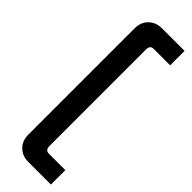

<svg xmlns="http://www.w3.org/2000/svg" viewBox="-330 -764 1018 1018"><g transform="rotate(45 179.0 -255.0)"><path d="M172 246Q127 246 98.5 217.5Q70 189 70 144V-654Q70 -699 98.5 -727.5Q127 -756 172 -756H342V-648H219Q192 -648 192 -618V108Q192 138 219 138H342V246Z"/></g></svg>

Font: Space 7353
Style: Regular
Weight: 400
Designer: Christine Claussen + Ruben Lyon  (Space 7353)
Version: Version 1.000;FEAKit 1.0